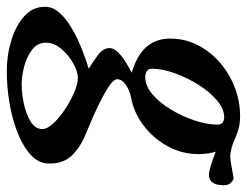

<svg xmlns="http://www.w3.org/2000/svg" viewBox="-162 -355 729 567"><g transform="rotate(90 202.5 -71.5)"><path d="M130 273Q82 273 38 259.5Q-6 246 -33.5 221Q-61 196 -61 160Q-61 137 -43 117Q-25 97 3.5 80.5Q32 64 63.5 51.5Q95 39 122 31Q99 17 80 2.5Q61 -12 61 -31Q61 -59 134 -96Q33 -125 33 -209Q33 -254 52.5 -291.5Q72 -329 104.5 -357Q137 -385 178 -400.5Q219 -416 261 -416Q281 -416 295.5 -412.5Q310 -409 326 -402Q358 -387 383 -387Q390 -387 406.5 -390Q423 -393 445 -397Q450 -397 458 -389.5Q466 -382 466 -368Q466 -324 435 -324Q419 -324 367 -344Q370 -335 372 -322Q374 -309 374 -292Q374 -244 350.5 -201.5Q327 -159 289 -130.5Q251 -102 207 -94Q186 -90 169.5 -78.5Q153 -67 153 -53Q153 -44 169.5 -32Q186 -20 211 -7Q236 6 263.5 18Q291 30 313 39Q349 53 375.5 78Q402 103 402 147Q402 179 376 202.5Q350 226 308.5 242Q267 258 220 265.5Q173 273 130 273ZM147 -136Q173 -136 198 -157.5Q223 -179 243 -212.5Q263 -246 275 -282.5Q287 -319 287 -349Q287 -369 265 -369Q240 -369 215 -347.5Q190 -326 169 -292.5Q148 -259 135 -222.5Q122 -186 122 -156Q122 -136 147 -136ZM168 229Q195 229 225.5 222.5Q256 216 278 202.5Q300 189 300 168Q300 153 283 135Q266 117 241 100.5Q216 84 191 73.5Q166 63 149 63Q130 63 105.5 77Q81 91 63 112.5Q45 134 45 157Q45 182 65.5 198Q86 214 115 221.5Q144 229 168 229Z"/></g></svg>

Font: Junicode
Style: Bold Italic
Weight: 700
Italic angle: -11°
Designer: Peter S. Baker
Version: Version 2.100; ttfautohint (v1.8.4)